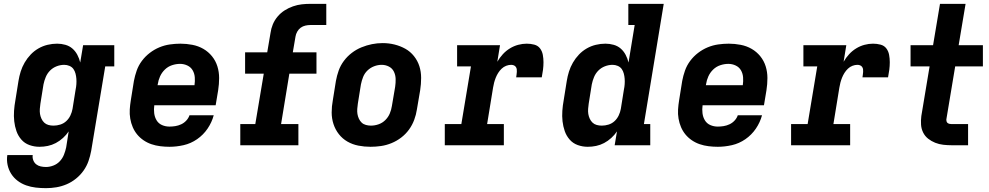

<svg xmlns="http://www.w3.org/2000/svg" viewBox="-20 -755 5140 998"><path d="M219 223Q192 223 166 220Q140 217 116 208.5Q92 200 72 185Q52 170 38.5 149Q25 128 19.5 102.5Q14 77 18 51H150Q148 65 153 78Q158 91 168 99Q178 107 191.5 110Q205 113 219 113Q238 113 257.5 105.5Q277 98 291 83Q305 68 312.5 49Q320 30 324 11L337 -72Q325 -54 307.5 -38Q290 -22 270 -11.5Q250 -1 228.5 3.5Q207 8 185 8Q158 8 133 -1Q108 -10 91 -29.5Q74 -49 65.5 -73.5Q57 -98 54 -124.5Q51 -151 53 -179Q55 -207 60 -234L76 -334Q80 -359 87.5 -383Q95 -407 108 -429.5Q121 -452 139 -471Q157 -490 179.5 -503Q202 -516 227 -522Q252 -528 277 -528Q299 -528 320 -522Q341 -516 356.5 -502.5Q372 -489 382 -470Q392 -451 397 -430L412 -520H574V-410H527L454 29Q449 56 440 82Q431 108 414.5 131.5Q398 155 375 173.5Q352 192 326 203Q300 214 273 218.5Q246 223 219 223ZM258 -102Q276 -102 293.5 -107.5Q311 -113 324.5 -125.5Q338 -138 346 -155Q354 -172 357 -189L373 -289Q376 -303 377 -317.5Q378 -332 377 -345.5Q376 -359 372.5 -372.5Q369 -386 361.5 -396.5Q354 -407 341 -412.5Q328 -418 314 -418Q294 -418 274.5 -410.5Q255 -403 240.5 -388.5Q226 -374 218 -355Q210 -336 206 -316L190 -216Q188 -203 187 -189Q186 -175 188 -162.5Q190 -150 195.5 -138Q201 -126 210 -117.5Q219 -109 231.5 -105.5Q244 -102 258 -102Z M861 8Q837 8 813 5Q789 2 767 -5.5Q745 -13 726 -26Q707 -39 693 -56Q679 -73 670 -94Q661 -115 657 -138.5Q653 -162 654.5 -186Q656 -210 660 -234L676 -334Q681 -361 690.5 -388Q700 -415 717.5 -438.5Q735 -462 758.5 -480Q782 -498 808.5 -509Q835 -520 863 -524Q891 -528 918 -528Q949 -528 980 -522Q1011 -516 1037 -501Q1063 -486 1082 -462.5Q1101 -439 1110 -410Q1119 -381 1119 -349.5Q1119 -318 1114 -286L1101 -208H782Q779 -187 781.5 -166.5Q784 -146 794 -129.5Q804 -113 822 -105Q840 -97 861 -97Q876 -97 891.5 -99.5Q907 -102 922 -109Q937 -116 948.5 -128.5Q960 -141 965 -156H1091Q1081 -119 1059 -86.5Q1037 -54 1004.5 -31.5Q972 -9 934.5 -0.5Q897 8 861 8ZM991 -312Q994 -333 992.5 -353Q991 -373 981.5 -389.5Q972 -406 954 -414.5Q936 -423 916 -423Q895 -423 874 -416Q853 -409 837 -393.5Q821 -378 812 -358Q803 -338 800 -317L799 -312Z M1229 0V-110H1307L1351 -372H1254V-483H1369L1386 -583Q1389 -606 1398 -628Q1407 -650 1423 -669Q1439 -688 1459.5 -701Q1480 -714 1503 -722Q1526 -730 1548.5 -732.5Q1571 -735 1594 -735H1676V-625H1594Q1581 -625 1567.5 -622Q1554 -619 1543 -611Q1532 -603 1525 -590.5Q1518 -578 1516 -565L1502 -483H1625V-372H1484L1441 -110H1531V0Z M1906 8Q1874 8 1843 2Q1812 -4 1786 -19Q1760 -34 1741.5 -57.5Q1723 -81 1713.5 -110Q1704 -139 1704 -170.5Q1704 -202 1710 -234L1726 -334Q1731 -362 1740.5 -388.5Q1750 -415 1767.5 -438.5Q1785 -462 1808.5 -480Q1832 -498 1859 -509Q1886 -520 1913.5 -525.5Q1941 -531 1969 -531Q2001 -531 2031 -523.5Q2061 -516 2087 -501.5Q2113 -487 2132 -463Q2151 -439 2160 -410.5Q2169 -382 2169 -350Q2169 -318 2164 -286L2147 -186Q2143 -159 2133 -132Q2123 -105 2106 -81.5Q2089 -58 2065.5 -40Q2042 -22 2015 -11Q1988 0 1960.5 4Q1933 8 1906 8ZM1908 -102Q1928 -102 1948 -109Q1968 -116 1983 -131Q1998 -146 2006 -165Q2014 -184 2017 -204L2034 -304Q2037 -324 2036.5 -344.5Q2036 -365 2027.5 -382.5Q2019 -400 2001.5 -409Q1984 -418 1964 -418Q1944 -418 1924.5 -410.5Q1905 -403 1890 -388.5Q1875 -374 1867.5 -355Q1860 -336 1856 -316L1840 -216Q1838 -203 1837 -189Q1836 -175 1838 -162.5Q1840 -150 1845.5 -138Q1851 -126 1860 -117.5Q1869 -109 1882 -105.5Q1895 -102 1908 -102Z M2292 0V-110H2378L2428 -410H2356V-520H2579L2565 -434Q2577 -455 2593.5 -473Q2610 -491 2630.5 -503.5Q2651 -516 2673.5 -522Q2696 -528 2718 -528Q2738 -528 2757 -523Q2776 -518 2787 -503.5Q2798 -489 2801.5 -470Q2805 -451 2805 -431.5Q2805 -412 2802.5 -392.5Q2800 -373 2796 -353H2663Q2664 -360 2665 -367Q2666 -374 2666.5 -381.5Q2667 -389 2666 -395.5Q2665 -402 2661 -407.5Q2657 -413 2650.5 -415.5Q2644 -418 2637 -418Q2624 -418 2611 -413Q2598 -408 2587.5 -398Q2577 -388 2569.5 -376Q2562 -364 2557 -351.5Q2552 -339 2548.5 -326Q2545 -313 2543 -300L2512 -110H2599V0Z M3035 8Q3008 8 2983 -1Q2958 -10 2941 -29.5Q2924 -49 2915.5 -73.5Q2907 -98 2904 -124.5Q2901 -151 2903 -179Q2905 -207 2910 -234L2926 -334Q2930 -359 2937.5 -383Q2945 -407 2958 -429.5Q2971 -452 2989 -471Q3007 -490 3029.5 -503Q3052 -516 3077 -522Q3102 -528 3127 -528Q3149 -528 3170 -522Q3191 -516 3206.5 -502.5Q3222 -489 3232 -470Q3242 -451 3247 -430Q3247 -430 3247 -430Q3247 -430 3247 -430L3279 -625H3246V-735H3430L3327 -110H3360V0H3175L3187 -72Q3175 -54 3157.5 -38Q3140 -22 3120 -11.5Q3100 -1 3078.5 3.5Q3057 8 3035 8ZM3108 -102Q3126 -102 3143.5 -107.5Q3161 -113 3174.5 -125.5Q3188 -138 3196 -155Q3204 -172 3207 -189L3223 -289Q3226 -303 3227 -317.5Q3228 -332 3227 -345.5Q3226 -359 3222.5 -372.5Q3219 -386 3211.5 -396.5Q3204 -407 3191 -412.5Q3178 -418 3164 -418Q3144 -418 3124.5 -410.5Q3105 -403 3090.5 -388.5Q3076 -374 3068 -355Q3060 -336 3056 -316L3040 -216Q3038 -203 3037 -189Q3036 -175 3038 -162.5Q3040 -150 3045.5 -138Q3051 -126 3060 -117.5Q3069 -109 3081.5 -105.5Q3094 -102 3108 -102Z M3711 8Q3687 8 3663 5Q3639 2 3617 -5.5Q3595 -13 3576 -26Q3557 -39 3543 -56Q3529 -73 3520 -94Q3511 -115 3507 -138.5Q3503 -162 3504.5 -186Q3506 -210 3510 -234L3526 -334Q3531 -361 3540.5 -388Q3550 -415 3567.5 -438.5Q3585 -462 3608.5 -480Q3632 -498 3658.5 -509Q3685 -520 3713 -524Q3741 -528 3768 -528Q3799 -528 3830 -522Q3861 -516 3887 -501Q3913 -486 3932 -462.5Q3951 -439 3960 -410Q3969 -381 3969 -349.5Q3969 -318 3964 -286L3951 -208H3632Q3629 -187 3631.5 -166.5Q3634 -146 3644 -129.5Q3654 -113 3672 -105Q3690 -97 3711 -97Q3726 -97 3741.5 -99.5Q3757 -102 3772 -109Q3787 -116 3798.5 -128.5Q3810 -141 3815 -156H3941Q3931 -119 3909 -86.5Q3887 -54 3854.5 -31.5Q3822 -9 3784.5 -0.5Q3747 8 3711 8ZM3841 -312Q3844 -333 3842.5 -353Q3841 -373 3831.5 -389.5Q3822 -406 3804 -414.5Q3786 -423 3766 -423Q3745 -423 3724 -416Q3703 -409 3687 -393.5Q3671 -378 3662 -358Q3653 -338 3650 -317L3649 -312Z M4092 0V-110H4178L4228 -410H4156V-520H4379L4365 -434Q4377 -455 4393.5 -473Q4410 -491 4430.5 -503.5Q4451 -516 4473.5 -522Q4496 -528 4518 -528Q4538 -528 4557 -523Q4576 -518 4587 -503.5Q4598 -489 4601.5 -470Q4605 -451 4605 -431.5Q4605 -412 4602.5 -392.5Q4600 -373 4596 -353H4463Q4464 -360 4465 -367Q4466 -374 4466.5 -381.5Q4467 -389 4466 -395.5Q4465 -402 4461 -407.5Q4457 -413 4450.5 -415.5Q4444 -418 4437 -418Q4424 -418 4411 -413Q4398 -408 4387.5 -398Q4377 -388 4369.5 -376Q4362 -364 4357 -351.5Q4352 -339 4348.5 -326Q4345 -313 4343 -300L4312 -110H4399V0Z M4927 0Q4905 0 4883 -2.5Q4861 -5 4841 -13Q4821 -21 4804.5 -34Q4788 -47 4778.5 -66Q4769 -85 4767.5 -107Q4766 -129 4769 -152L4812 -410H4713V-520H4830L4866 -735H4999L4963 -520H5089V-410H4945L4899 -134Q4899 -128 4900.5 -123Q4902 -118 4906.5 -115Q4911 -112 4916.5 -111Q4922 -110 4927 -110H5012V0Z"/></svg>

Font: Iosevka Etoile XBdObl
Style: Regular
Weight: 800
Italic angle: -9°
Designer: Belleve Invis
Foundry: Belleve Invis
Version: Version 15.5.2; ttfautohint (v1.8.4)